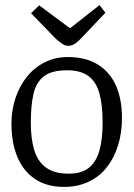

<svg xmlns="http://www.w3.org/2000/svg" viewBox="-20 -726 528 754"><path d="M231 8Q165 8 119 -22Q73 -52 49 -108Q25 -164 25 -240Q25 -294 41 -341.5Q57 -389 86 -425Q115 -461 156 -481.5Q197 -502 246 -502Q316 -502 363.5 -473Q411 -444 435 -390.5Q459 -337 459 -263Q459 -204 443.5 -154.5Q428 -105 399 -68.5Q370 -32 327.5 -12Q285 8 231 8ZM250 -44Q300 -44 329 -67Q358 -90 370.5 -135Q383 -180 383 -244Q383 -315 370 -360.5Q357 -406 326.5 -428Q296 -450 243 -450Q183 -450 152.5 -426.5Q122 -403 111.5 -357.5Q101 -312 101 -244Q101 -181 114.5 -136.5Q128 -92 160.5 -68Q193 -44 250 -44ZM248 -546Q235 -546 221.5 -556Q208 -566 199 -574L102 -674L134 -705L255 -615L371 -706L394 -676L297 -574Q287 -563 274.5 -554.5Q262 -546 248 -546Z"/></svg>

Font: Faustina Light Light
Style: Regular
Weight: 300
Version: Version 1.200